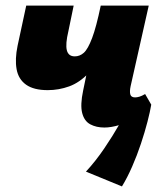

<svg xmlns="http://www.w3.org/2000/svg" viewBox="-20 -447 587 688"><path d="M151 -124Q101 -124 73.5 -143.5Q46 -163 39.5 -199Q33 -235 43 -283L74 -427H244L225 -335Q214 -289 219.5 -267Q225 -245 248 -245Q266 -245 280.5 -258Q295 -271 310 -310.5Q325 -350 341 -427H405Q384 -337 357 -278Q330 -219 297.5 -185Q265 -151 228 -137.5Q191 -124 151 -124ZM354 10Q325 10 303.5 -1.5Q282 -13 274.5 -42Q267 -71 278 -123L341 -427H513L448 -138Q444 -119 447 -108.5Q450 -98 464 -98Q471 -98 479.5 -100.5Q488 -103 500 -110L522 -72Q498 -45 468 -26.5Q438 -8 408 1Q378 10 354 10ZM417 221 288 168Q323 130 353.5 85Q384 40 408 -2Q432 -44 445 -74L522 -72Q518 -48 508.5 -11Q499 26 485 68Q471 110 453.5 150Q436 190 417 221Z"/></svg>

Font: Ysabeau Infant Black
Style: Italic
Weight: 900
Italic angle: -12°
Designer: Christian Thalmann (Catharsis Fonts)
Version: Version 2.001;gftools[0.9.30]; featfreeze: ss01,ss02,lnum